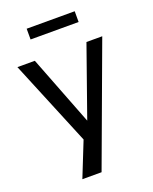

<svg xmlns="http://www.w3.org/2000/svg" viewBox="-168 -804 881 1108"><g transform="rotate(-20 273.0 -250.0)"><path d="M531 -523 259 213H141L226 0L10 -523H117L283 -95L434 -523ZM136 -647V-713H431V-647Z"/></g></svg>

Font: Rising Sun Medium
Style: Regular
Weight: 500
Designer: Matt McInerney, Pablo Impallari, Rodrigo Fuenzalida (Raleway font), Stephen Hutchings (Greek), Cristiano Sobral (main ch
Foundry: The Rising Sun Project Authors
Version: Version 4.327; ttfautohint (v1.8.4.7-5d5b-dirty)